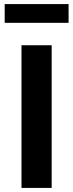

<svg xmlns="http://www.w3.org/2000/svg" viewBox="-20 -922 358 942"><path d="M85.5 0V-700H233.5V0ZM3 -810V-902H316.5V-810Z"/></svg>

Font: Geologica SemiBold
Style: Regular
Weight: 600
Designer: Sindre Bremnes, Frode Helland
Foundry: Monokrom Skriftforlag AS
Version: Version 1.010;gftools[0.9.28]